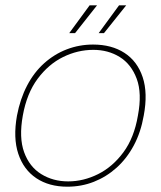

<svg xmlns="http://www.w3.org/2000/svg" viewBox="-20 -692 607 724"><path d="M234 12Q165 12 117 -20Q69 -52 49 -112Q29 -172 44 -256Q56 -319 82 -369Q108 -419 146.5 -453.5Q185 -488 232 -506Q279 -524 331 -524Q401 -524 449.5 -492.5Q498 -461 518 -401Q538 -341 522 -256Q511 -193 484.5 -143.5Q458 -94 419.5 -59.5Q381 -25 334 -6.5Q287 12 234 12ZM237 -8Q295 -8 350 -35.5Q405 -63 445.5 -118Q486 -173 500 -256Q516 -340 495.5 -395Q475 -450 431.5 -477Q388 -504 332 -504Q273 -504 218 -477Q163 -450 122 -395Q81 -340 66 -256Q51 -173 71 -118Q91 -63 135.5 -35.5Q180 -8 237 -8ZM352 -567 429 -672H456L372 -567ZM241 -567 318 -672H346L263 -567Z"/></svg>

Font: DM Sans 12pt Thin
Style: Italic
Weight: 250
Italic angle: -10°
Version: Version 4.004;gftools[0.9.30]